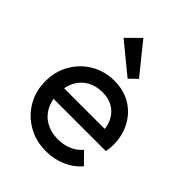

<svg xmlns="http://www.w3.org/2000/svg" viewBox="-215 -848 966 966"><g transform="rotate(45 268.0 -365.0)"><path d="M286 10Q215 10 158 -22.5Q101 -55 68 -111Q35 -167 35 -238Q35 -308 67.5 -364Q100 -420 155.5 -452.5Q211 -485 280 -485Q346 -485 396.5 -455Q447 -425 475.5 -372Q504 -319 504 -252Q504 -242 503 -230.5Q502 -219 499 -204H98V-279H451L418 -250Q418 -298 401 -331.5Q384 -365 353 -383.5Q322 -402 278 -402Q232 -402 197 -382Q162 -362 143 -326Q124 -290 124 -241Q124 -191 144 -153.5Q164 -116 201 -95.5Q238 -75 286 -75Q326 -75 359.5 -89Q393 -103 417 -131L475 -72Q441 -32 391.5 -11Q342 10 286 10ZM319 -539 159 -670 230 -740 360 -579Z"/></g></svg>

Font: Outfit Thin
Style: Regular
Weight: 400
Version: Version 1.100;gftools[0.9.27]